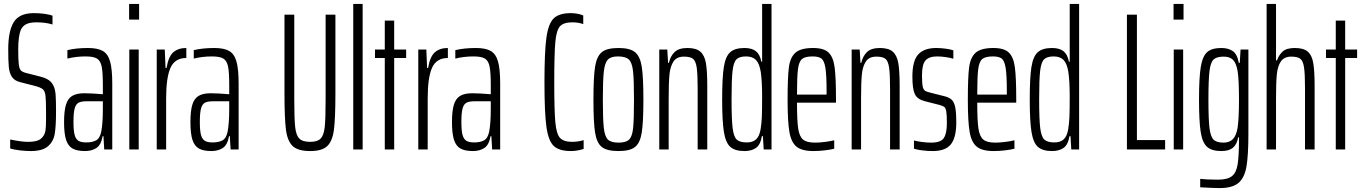

<svg xmlns="http://www.w3.org/2000/svg" viewBox="-20 -763 6963 980"><path d="M32 -5V-51Q90 -39 122 -39Q153 -39 171.5 -45.5Q190 -52 200 -67Q210 -80 212.5 -100Q215 -120 215 -155V-191Q215 -253 212 -276Q209 -299 198 -308Q187 -317 156 -325L82 -344Q54 -351 41 -370.5Q28 -390 25 -420.5Q22 -451 22 -511Q22 -605 50.5 -650.5Q79 -696 153 -696Q184 -696 210 -692Q236 -688 248 -683V-638Q213 -649 166 -649Q132 -649 113.5 -639.5Q95 -630 86 -610Q73 -578 73 -510Q73 -456 76 -433.5Q79 -411 87 -403Q95 -395 115 -390L186 -372Q213 -365 229 -354Q245 -343 254 -323Q262 -306 264 -277.5Q266 -249 266 -193Q266 -120 259.5 -80.5Q253 -41 225 -16.5Q197 8 137 8Q111 8 81.5 4.5Q52 1 32 -5Z M307 -140Q307 -196 316.5 -228Q326 -260 348.5 -273.5Q371 -287 410 -287Q445 -287 505 -282V-329Q505 -394 499 -423.5Q493 -453 475 -464Q457 -475 417 -475Q368 -475 324 -464V-507Q368 -518 429 -518Q478 -518 504.5 -503Q531 -488 542 -449Q553 -410 553 -336V0H512L508 -68H504Q496 -23 472 -7.5Q448 8 414 8Q374 8 351 -4.5Q328 -17 317.5 -48.5Q307 -80 307 -140ZM497 -92Q505 -135 505 -207V-246H421Q394 -246 380.5 -238.5Q367 -231 361 -209Q355 -187 355 -141Q355 -98 360.5 -76Q366 -54 379.5 -45Q393 -36 420 -36Q451 -36 470.5 -46.5Q490 -57 497 -92Z M639 -663V-743H690V-663ZM640 0V-510H688V0Z M780 -510H821L825 -416H830Q840 -475 865 -496.5Q890 -518 931 -518V-467Q873 -467 850.5 -417.5Q828 -368 828 -261V0H780Z M952 -140Q952 -196 961.5 -228Q971 -260 993.5 -273.5Q1016 -287 1055 -287Q1090 -287 1150 -282V-329Q1150 -394 1144 -423.5Q1138 -453 1120 -464Q1102 -475 1062 -475Q1013 -475 969 -464V-507Q1013 -518 1074 -518Q1123 -518 1149.5 -503Q1176 -488 1187 -449Q1198 -410 1198 -336V0H1157L1153 -68H1149Q1141 -23 1117 -7.5Q1093 8 1059 8Q1019 8 996 -4.5Q973 -17 962.5 -48.5Q952 -80 952 -140ZM1142 -92Q1150 -135 1150 -207V-246H1066Q1039 -246 1025.5 -238.5Q1012 -231 1006 -209Q1000 -187 1000 -141Q1000 -98 1005.5 -76Q1011 -54 1024.5 -45Q1038 -36 1065 -36Q1096 -36 1115.5 -46.5Q1135 -57 1142 -92Z M1432 -290V-688H1482V-257Q1482 -158 1486.5 -115.5Q1491 -73 1507.5 -56Q1524 -39 1563 -39Q1601 -39 1617 -56Q1633 -73 1637.5 -115Q1642 -157 1642 -257V-688H1692V-290Q1692 -159 1684.5 -101Q1677 -43 1650.5 -17.5Q1624 8 1563 8Q1501 8 1474 -17.5Q1447 -43 1439.5 -101Q1432 -159 1432 -290Z M1783 0V-743H1831V0Z M1944 0V-467H1894V-510H1944V-658H1992V-510H2053V-467H1992V0Z M2115 -510H2156L2160 -416H2165Q2175 -475 2200 -496.5Q2225 -518 2266 -518V-467Q2208 -467 2185.5 -417.5Q2163 -368 2163 -261V0H2115Z M2287 -140Q2287 -196 2296.5 -228Q2306 -260 2328.5 -273.5Q2351 -287 2390 -287Q2425 -287 2485 -282V-329Q2485 -394 2479 -423.5Q2473 -453 2455 -464Q2437 -475 2397 -475Q2348 -475 2304 -464V-507Q2348 -518 2409 -518Q2458 -518 2484.5 -503Q2511 -488 2522 -449Q2533 -410 2533 -336V0H2492L2488 -68H2484Q2476 -23 2452 -7.5Q2428 8 2394 8Q2354 8 2331 -4.5Q2308 -17 2297.5 -48.5Q2287 -80 2287 -140ZM2477 -92Q2485 -135 2485 -207V-246H2401Q2374 -246 2360.5 -238.5Q2347 -231 2341 -209Q2335 -187 2335 -141Q2335 -98 2340.5 -76Q2346 -54 2359.5 -45Q2373 -36 2400 -36Q2431 -36 2450.5 -46.5Q2470 -57 2477 -92Z M2759 -344Q2759 -499 2769 -571Q2779 -643 2806.5 -669.5Q2834 -696 2894 -696Q2911 -696 2929 -692.5Q2947 -689 2957 -684V-640Q2932 -649 2901 -649Q2857 -649 2838.5 -629Q2820 -609 2814.5 -549Q2809 -489 2809 -344Q2809 -199 2814.5 -139Q2820 -79 2838.5 -59Q2857 -39 2901 -39Q2915 -39 2932 -41.5Q2949 -44 2959 -48V-3Q2926 8 2894 8Q2834 8 2806.5 -18Q2779 -44 2769 -115.5Q2759 -187 2759 -344Z M3009 -254Q3009 -371 3017.5 -423.5Q3026 -476 3052 -497Q3078 -518 3137 -518Q3195 -518 3221 -497Q3247 -476 3255.5 -423.5Q3264 -371 3264 -254Q3264 -138 3255.5 -85.5Q3247 -33 3221 -12.5Q3195 8 3137 8Q3078 8 3052 -12.5Q3026 -33 3017.5 -85.5Q3009 -138 3009 -254ZM3216 -254Q3216 -358 3211 -401Q3206 -444 3189.5 -459.5Q3173 -475 3134 -475Q3098 -475 3082.5 -458.5Q3067 -442 3062 -398Q3057 -354 3057 -254Q3057 -153 3062 -109.5Q3067 -66 3083 -50.5Q3099 -35 3137 -35Q3175 -35 3191 -50.5Q3207 -66 3211.5 -109Q3216 -152 3216 -254Z M3345 -510H3386L3390 -442H3394Q3402 -477 3423.5 -497.5Q3445 -518 3489 -518Q3533 -518 3554.5 -499.5Q3576 -481 3583 -441.5Q3590 -402 3590 -325V0H3541V-312Q3541 -386 3536 -419Q3531 -452 3517 -463Q3503 -474 3471 -474Q3434 -474 3417.5 -449Q3401 -424 3397 -382Q3393 -340 3393 -260V0H3345Z M3666 -255Q3666 -366 3674.5 -420.5Q3683 -475 3707 -496.5Q3731 -518 3780 -518Q3818 -518 3838.5 -501.5Q3859 -485 3866 -448H3870V-743H3918V0H3878L3874 -68H3869Q3861 -23 3838 -7.5Q3815 8 3780 8Q3732 8 3708 -13Q3684 -34 3675 -89Q3666 -144 3666 -255ZM3862 -102Q3867 -131 3868.5 -165.5Q3870 -200 3870 -268Q3870 -350 3863 -396Q3856 -439 3838.5 -457Q3821 -475 3788 -475Q3754 -475 3739 -460Q3724 -445 3719 -400.5Q3714 -356 3714 -255Q3714 -153 3719.5 -109Q3725 -65 3740.5 -50.5Q3756 -36 3792 -36Q3822 -36 3839 -51.5Q3856 -67 3862 -102Z M4247 -239H4048Q4048 -148 4054 -107.5Q4060 -67 4078.5 -51Q4097 -35 4140 -35Q4161 -35 4189.5 -38.5Q4218 -42 4238 -47V-4Q4219 1 4189.5 4.5Q4160 8 4132 8Q4073 8 4045.5 -14.5Q4018 -37 4009 -90.5Q4000 -144 4000 -254Q4000 -368 4006.5 -419Q4013 -470 4040 -494Q4067 -518 4130 -518Q4185 -518 4209 -495Q4233 -472 4240 -420.5Q4247 -369 4247 -256ZM4048 -280H4199V-299Q4199 -380 4193 -416.5Q4187 -453 4173 -464Q4159 -475 4128 -475Q4090 -475 4074 -462Q4058 -449 4053 -410.5Q4048 -372 4048 -280Z M4327 -510H4368L4372 -442H4376Q4384 -477 4405.5 -497.5Q4427 -518 4471 -518Q4515 -518 4536.5 -499.5Q4558 -481 4565 -441.5Q4572 -402 4572 -325V0H4523V-312Q4523 -386 4518 -419Q4513 -452 4499 -463Q4485 -474 4453 -474Q4416 -474 4399.5 -449Q4383 -424 4379 -382Q4375 -340 4375 -260V0H4327Z M4645 -4V-46Q4659 -42 4684.5 -38.5Q4710 -35 4733 -35Q4782 -35 4797.5 -58.5Q4813 -82 4813 -135Q4813 -176 4810 -194Q4807 -212 4799.5 -217.5Q4792 -223 4773 -228L4702 -246Q4662 -256 4649.5 -282.5Q4637 -309 4637 -372Q4637 -454 4667.5 -486Q4698 -518 4758 -518Q4782 -518 4807.5 -514.5Q4833 -511 4846 -506V-463Q4831 -468 4807.5 -471.5Q4784 -475 4763 -475Q4722 -475 4704 -454.5Q4686 -434 4686 -378Q4686 -341 4689 -324.5Q4692 -308 4699.5 -301.5Q4707 -295 4725 -291L4796 -273Q4823 -267 4836.5 -255Q4850 -243 4855.5 -216.5Q4861 -190 4861 -138Q4861 -61 4833.5 -26.5Q4806 8 4741 8Q4714 8 4686.5 4.5Q4659 1 4645 -4Z M5167 -239H4968Q4968 -148 4974 -107.5Q4980 -67 4998.5 -51Q5017 -35 5060 -35Q5081 -35 5109.5 -38.5Q5138 -42 5158 -47V-4Q5139 1 5109.5 4.5Q5080 8 5052 8Q4993 8 4965.5 -14.5Q4938 -37 4929 -90.5Q4920 -144 4920 -254Q4920 -368 4926.5 -419Q4933 -470 4960 -494Q4987 -518 5050 -518Q5105 -518 5129 -495Q5153 -472 5160 -420.5Q5167 -369 5167 -256ZM4968 -280H5119V-299Q5119 -380 5113 -416.5Q5107 -453 5093 -464Q5079 -475 5048 -475Q5010 -475 4994 -462Q4978 -449 4973 -410.5Q4968 -372 4968 -280Z M5236 -255Q5236 -366 5244.5 -420.5Q5253 -475 5277 -496.5Q5301 -518 5350 -518Q5388 -518 5408.5 -501.5Q5429 -485 5436 -448H5440V-743H5488V0H5448L5444 -68H5439Q5431 -23 5408 -7.5Q5385 8 5350 8Q5302 8 5278 -13Q5254 -34 5245 -89Q5236 -144 5236 -255ZM5432 -102Q5437 -131 5438.5 -165.5Q5440 -200 5440 -268Q5440 -350 5433 -396Q5426 -439 5408.5 -457Q5391 -475 5358 -475Q5324 -475 5309 -460Q5294 -445 5289 -400.5Q5284 -356 5284 -255Q5284 -153 5289.5 -109Q5295 -65 5310.5 -50.5Q5326 -36 5362 -36Q5392 -36 5409 -51.5Q5426 -67 5432 -102Z M5732 0V-688H5783V-48H5927V0Z M5970 -663V-743H6021V-663ZM5971 0V-510H6019V0Z M6106 193V150Q6138 154 6197 154Q6245 154 6267.5 136.5Q6290 119 6297 76.5Q6304 34 6304 -56V-62H6300Q6293 -25 6272.5 -8.5Q6252 8 6214 8Q6165 8 6141 -13.5Q6117 -35 6108.5 -89.5Q6100 -144 6100 -255Q6100 -367 6109 -421.5Q6118 -476 6141.5 -497Q6165 -518 6214 -518Q6249 -518 6272 -502.5Q6295 -487 6303 -442H6308L6312 -510H6352V-80Q6352 31 6342 88Q6332 145 6301 171Q6270 197 6205 197Q6178 197 6106 193ZM6297 -111Q6304 -161 6304 -251Q6304 -359 6297 -400Q6290 -441 6273.5 -457.5Q6257 -474 6226 -474Q6190 -474 6174.5 -459.5Q6159 -445 6153.5 -401Q6148 -357 6148 -255Q6148 -153 6153.5 -109Q6159 -65 6174.5 -50Q6190 -35 6225 -35Q6255 -35 6272.5 -52.5Q6290 -70 6297 -111Z M6445 -743H6493V-455H6498Q6508 -483 6527.5 -500.5Q6547 -518 6589 -518Q6633 -518 6654.5 -500Q6676 -482 6683 -442Q6690 -402 6690 -325V0H6641V-312Q6641 -386 6636 -419Q6631 -452 6617 -463Q6603 -474 6571 -474Q6534 -474 6517.5 -449Q6501 -424 6497 -382Q6493 -340 6493 -260V0H6445Z M6798 0V-467H6748V-510H6798V-658H6846V-510H6907V-467H6846V0Z"/></svg>

Font: Saira Ultra Condensed Light
Style: Regular
Weight: 300
Width: 1
Designer: Hector Gatti with collaboration of the Omnibus-Type team
Foundry: Omnibus-Type
Version: Version 1.001; ttfautohint (v1.8)